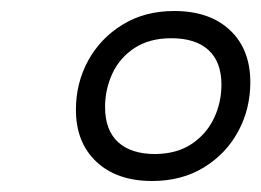

<svg xmlns="http://www.w3.org/2000/svg" viewBox="-20 -705 475 349"><path d="M296.5 -685Q361 -685 398 -650.2Q435 -615.5 435 -555.5Q435 -507 413 -466.2Q391 -425.5 350.8 -400.8Q310.5 -376 256.5 -376Q192.5 -376 155.2 -411Q118 -446 118 -505.5Q118 -554 140.2 -594.8Q162.5 -635.5 202.8 -660.2Q243 -685 296.5 -685ZM262.5 -425Q301.5 -425.5 328.2 -443.2Q355 -461 368.8 -489.8Q382.5 -518.5 382.5 -551Q382.5 -592.5 359 -614Q335.5 -635.5 291.5 -635.5Q252 -635.5 225 -618Q198 -600.5 184.5 -571.8Q171 -543 171 -510.5Q171 -468.5 194.5 -446.8Q218 -425 262.5 -425Z"/></svg>

Font: Newsreader 24pt ExtraBold
Style: Italic
Weight: 800
Italic angle: -17°
Designer: Hugues Gentile
Foundry: Production Type
Version: Version 1.003